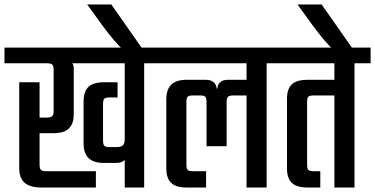

<svg xmlns="http://www.w3.org/2000/svg" viewBox="-40 -839 1678 859"><path d="M486 -471V-403H450Q433 -403 427 -397.5Q421 -392 421 -374V-210Q421 -192 427 -186.5Q433 -181 450 -181H481Q501 -181 509.5 -188.5Q518 -196 518 -217V-556H283Q290 -549 290 -530V-329Q290 -285 268 -264Q246 -243 198 -243H137V-104Q137 -85 143 -79Q149 -73 168 -73H389V0H147Q95 0 70.5 -21Q46 -42 46 -87V-471H137V-313H168Q188 -313 194 -319.5Q200 -326 200 -345V-524Q200 -544 194 -550Q188 -556 168 -556H-20V-626H677V-556H605V0H518V-124Q517 -123 516 -122Q505 -110 478 -110H424Q379 -110 356.5 -131.5Q334 -153 334 -199V-386Q334 -429 355.5 -450Q377 -471 426 -471Z M458 -819 601 -615H512Q492 -633 467.5 -662Q443 -691 416 -728L350 -819Z M637 -626H1220V-556H1153V0H1063V-412H1004Q986 -412 980 -406Q974 -400 974 -382V-185H884V-382Q884 -400 878.5 -406Q873 -412 855 -412H823Q806 -412 800 -406.5Q794 -401 794 -382V-101Q794 -84 800 -78.5Q806 -73 823 -73H882V0H796Q747 0 725.5 -21Q704 -42 704 -85V-393Q704 -439 726.5 -460.5Q749 -482 794 -482H880Q903 -482 915.5 -471.5Q928 -461 929 -443H932Q934 -461 945.5 -471.5Q957 -482 980 -482H1063V-556H637Z M1180 -626H1618V-556H1546V0H1456V-412H1364Q1346 -412 1340 -406.5Q1334 -401 1334 -383V-101Q1334 -84 1340 -78.5Q1346 -73 1364 -73H1393V0H1336Q1287 0 1265.5 -21Q1244 -42 1244 -85V-397Q1244 -441 1265.5 -461.5Q1287 -482 1336 -482H1456V-556H1180Z M1399 -819 1542 -615H1453Q1433 -633 1408.5 -662Q1384 -691 1357 -728L1291 -819Z"/></svg>

Font: Teko Light
Style: Regular
Weight: 400
Version: Version 2.000;gftools[0.9.28.dev9+g7d2139d.d20230707]